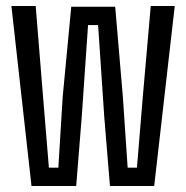

<svg xmlns="http://www.w3.org/2000/svg" viewBox="-20 -620 620 640"><path d="M85 0 18 -600H99L123.5 -297.5L143 -61H174.5L189 -297.5L217.5 -597.5H364L389.5 -297.5L405.5 -61H436.5L456 -297.5L482.5 -600H562.5L494 0H346.5L327.5 -231L307 -536.5H273.5L252.5 -231L234 0Z"/></svg>

Font: Big Shoulders Text Thin
Style: Regular
Weight: 400
Version: Version 2.002